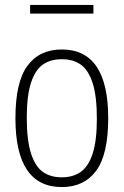

<svg xmlns="http://www.w3.org/2000/svg" viewBox="-20 -749 501 778"><path d="M42.5 -270Q42.5 -416.5 91.2 -482.5Q140 -548.5 230.5 -548.5Q418.5 -548.5 418.5 -270Q418.5 -123.5 369.8 -57.2Q321 9 230.5 9Q42.5 9 42.5 -270ZM372.5 -268Q372.5 -359 355.5 -412Q338.5 -465 307.5 -487Q276.5 -509 230.5 -509Q184.5 -509 153.5 -487.2Q122.5 -465.5 105.5 -413.2Q88.5 -361 88.5 -272Q88.5 -181 105.5 -127.8Q122.5 -74.5 153.5 -52.5Q184.5 -30.5 230.5 -30.5Q276 -30.5 307.2 -52.5Q338.5 -74.5 355.5 -126.8Q372.5 -179 372.5 -268ZM102 -694V-729H358.5V-694Z"/></svg>

Font: Encode Sans Condensed ExLight
Style: Regular
Weight: 275
Width: 3
Designer: Multiple Designers
Foundry: Impallari Type
Version: Version 2.000